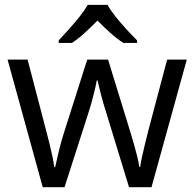

<svg xmlns="http://www.w3.org/2000/svg" viewBox="-20 -786 815 805"><path d="M521 -1 425.8 -312.5Q419.4 -332.5 413.8 -351.8Q408.2 -371.1 403.6 -388.9Q398.9 -406.7 395.3 -422.1Q391.6 -437.5 389.2 -448.7H385.7Q383.8 -437.5 380.4 -422.1Q377 -406.7 372.3 -388.7Q367.7 -370.6 362.3 -350.8Q356.9 -331.1 350.1 -311L250.5 -1H159.2L11.7 -536.1H95.7L172.9 -240.7Q180.7 -211.4 187.7 -182.9Q194.8 -154.3 200 -129.2Q205.1 -104 207.5 -85.4H211.4Q214.4 -97.7 218 -114.7Q221.7 -131.8 226.3 -151.1Q231 -170.4 236.3 -189.7Q241.7 -209 247.1 -226.1L345.7 -536.1H433.1L528.3 -226.6Q535.6 -203.1 542.7 -177.7Q549.8 -152.3 555.7 -128.7Q561.5 -105 564 -86.4H567.9Q569.8 -103 575.2 -127.4Q580.6 -151.9 587.6 -181.2Q594.7 -210.4 602.5 -240.7L680.7 -536.1H763.2L615.2 -1ZM430.7 -765.6Q442.9 -743.7 464.8 -716.1Q486.8 -688.5 511.2 -662.1Q535.6 -635.7 554.7 -616.7V-606H497.1Q470.7 -623 442.9 -647.9Q415 -672.9 388.7 -699.7Q362.3 -672.9 335.2 -648.2Q308.1 -623.5 281.7 -606H226.1V-616.7Q244.6 -636.2 268.3 -662.6Q292 -689 313.7 -716.3Q335.4 -743.7 348.1 -765.6Z"/></svg>

Font: Wonky
Style: Regular
Weight: 400
Designer: Monotype Design Team
Foundry: Monotype Imaging Inc.
Version: Version 3.000